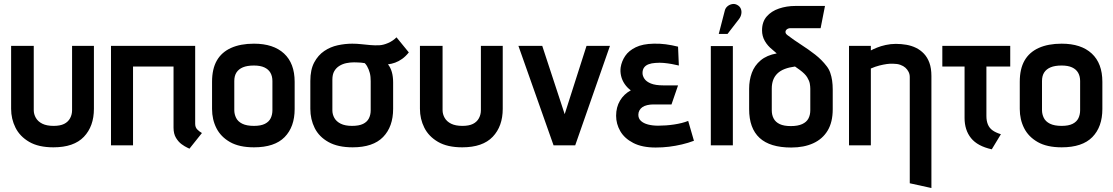

<svg xmlns="http://www.w3.org/2000/svg" viewBox="-20 -732 5604 967"><path d="M453 -184V-501H343V-177Q343 -155 333 -136.5Q323 -118 303 -108Q283 -98 250 -98Q215 -98 193 -109Q171 -120 160.5 -138.5Q150 -157 150 -177V-501H36V-184Q36 -133 58 -89Q80 -45 127 -17.5Q174 10 249 10Q352 10 402.5 -43Q453 -96 453 -184Z M963 -109V-501H539V0H650V-397H854V-89Q854 -58 866.5 -37.5Q879 -17 895 -5.5Q911 6 923 11.5Q935 17 934 17L997 -62Q983 -70 973 -80.5Q963 -91 963 -109Z M1464 -183V-320Q1464 -413 1410.5 -462.5Q1357 -512 1259 -512Q1191 -512 1143.5 -490.5Q1096 -469 1072 -427Q1048 -385 1048 -320V-183Q1048 -130 1070 -86.5Q1092 -43 1138.5 -16.5Q1185 10 1259 10Q1363 10 1413.5 -41.5Q1464 -93 1464 -183ZM1352 -324V-177Q1352 -155 1343.5 -137Q1335 -119 1314.5 -108.5Q1294 -98 1259 -98Q1222 -98 1200 -109Q1178 -120 1169 -138.5Q1160 -157 1160 -177V-324Q1160 -350 1171 -367Q1182 -384 1203.5 -393Q1225 -402 1259 -402Q1291 -402 1311.5 -392.5Q1332 -383 1342 -365.5Q1352 -348 1352 -324Z M2039 -468 1977 -544Q1959 -526 1935 -515.5Q1911 -505 1890 -504Q1868 -503 1845 -505Q1822 -507 1799.5 -509.5Q1777 -512 1754 -512Q1718 -512 1681 -504Q1644 -496 1613 -475Q1582 -454 1562.5 -417.5Q1543 -381 1543 -324V-184Q1543 -131 1565 -87Q1587 -43 1634.5 -16.5Q1682 10 1756 10Q1859 10 1909.5 -42Q1960 -94 1960 -184V-317Q1960 -346 1953.5 -369Q1947 -392 1934 -408Q1952 -410 1970 -416.5Q1988 -423 2005.5 -435.5Q2023 -448 2039 -468ZM1847 -323V-176Q1847 -154 1838 -136Q1829 -118 1808.5 -108Q1788 -98 1753 -98Q1718 -98 1696 -109Q1674 -120 1664 -138Q1654 -156 1654 -176V-331Q1654 -357 1663.5 -373.5Q1673 -390 1689 -400Q1705 -410 1724 -414Q1743 -418 1763 -418Q1772 -418 1781 -417.5Q1790 -417 1799 -416.5Q1808 -416 1817 -414Q1824 -407 1828.5 -399Q1833 -391 1836.5 -382.5Q1840 -374 1842.5 -364.5Q1845 -355 1846 -344.5Q1847 -334 1847 -323Z M2512 -184V-501H2402V-177Q2402 -155 2392 -136.5Q2382 -118 2362 -108Q2342 -98 2309 -98Q2274 -98 2252 -109Q2230 -120 2219.5 -138.5Q2209 -157 2209 -177V-501H2095V-184Q2095 -133 2117 -89Q2139 -45 2186 -17.5Q2233 10 2308 10Q2411 10 2461.5 -43Q2512 -96 2512 -184Z M2591 -501 2768 0H2877L3052 -501H2934L2824 -157L2711 -501Z M3399 -402 3395 -497Q3363 -505 3332.5 -509Q3302 -513 3272 -512Q3217 -511 3182 -494Q3147 -477 3129 -450.5Q3111 -424 3106 -393Q3103 -372 3108 -350Q3113 -328 3126 -309Q3139 -290 3157 -277Q3122 -258 3102.5 -225Q3083 -192 3083 -149Q3083 -108 3104 -71.5Q3125 -35 3169.5 -12Q3214 11 3282 11Q3317 11 3349.5 7Q3382 3 3414 -4.5Q3446 -12 3475 -23L3446 -123Q3431 -117 3413 -112.5Q3395 -108 3375 -105Q3355 -102 3334.5 -100.5Q3314 -99 3295 -99Q3266 -99 3243.5 -105Q3221 -111 3208 -123Q3195 -135 3195 -154Q3195 -166 3200.5 -176Q3206 -186 3215.5 -192.5Q3225 -199 3239.5 -202.5Q3254 -206 3271 -206H3362L3395 -302H3321Q3281 -302 3258 -311.5Q3235 -321 3225.5 -335.5Q3216 -350 3216 -364Q3216 -381 3224 -392Q3232 -403 3247 -408.5Q3262 -414 3280 -415Q3303 -417 3323.5 -415Q3344 -413 3363.5 -409.5Q3383 -406 3399 -402Z M3702 -636Q3711 -648 3713.5 -661.5Q3716 -675 3711.5 -687Q3707 -699 3695 -706Q3682 -714 3668 -711.5Q3654 -709 3643.5 -700Q3633 -691 3630 -677L3600 -561H3644ZM3560 0H3671V-500H3560Z M3959 -590H4113L4135 -702H3985Q3942 -702 3903.5 -689Q3865 -676 3841.5 -649Q3818 -622 3818 -579Q3818 -550 3832 -525.5Q3846 -501 3870 -482L3892 -463Q3842 -454 3811 -428Q3780 -402 3766.5 -365Q3753 -328 3753 -285V-182Q3753 -86 3805.5 -37.5Q3858 11 3965 11Q4029 11 4076 -10.5Q4123 -32 4148.5 -74.5Q4174 -117 4174 -182V-281Q4174 -305 4171 -326Q4168 -347 4161.5 -365.5Q4155 -384 4144 -398Q4119 -431 4085.5 -457Q4052 -483 4015.5 -506.5Q3979 -530 3946 -555Q3942 -558 3940 -560.5Q3938 -563 3937 -565.5Q3936 -568 3936 -571Q3936 -577 3940 -581.5Q3944 -586 3949.5 -588Q3955 -590 3959 -590ZM4061 -285V-176Q4061 -153 4051.5 -135Q4042 -117 4020 -107Q3998 -97 3963 -97Q3928 -97 3907 -107Q3886 -117 3876.5 -135Q3867 -153 3867 -176V-286Q3867 -310 3874 -329Q3881 -348 3895.5 -362Q3910 -376 3932 -384.5Q3954 -393 3984 -397L4008 -380Q4035 -360 4045.5 -342.5Q4056 -325 4058.5 -311Q4061 -297 4061 -285Z M4562 -344V191L4671 215V-349Q4671 -388 4661 -415.5Q4651 -443 4633.5 -461.5Q4616 -480 4593.5 -491Q4571 -502 4545 -506.5Q4519 -511 4492 -511Q4466 -511 4441 -505.5Q4416 -500 4396.5 -492Q4377 -484 4366 -478V-501H4256V0H4366V-387Q4389 -397 4409 -402Q4429 -407 4446.5 -409.5Q4464 -412 4479 -411Q4499 -411 4514.5 -405.5Q4530 -400 4540 -391Q4550 -382 4556 -370Q4562 -358 4562 -344Z M4948 -148V-397H5068V-501H4726V-397H4838V-137Q4838 -108 4846 -82.5Q4854 -57 4870.5 -36.5Q4887 -16 4913 -2Q4939 12 4975 20L5021 -56Q4995 -64 4979 -75.5Q4963 -87 4955.5 -105Q4948 -123 4948 -148Z M5532 -183V-320Q5532 -413 5478.5 -462.5Q5425 -512 5327 -512Q5259 -512 5211.5 -490.5Q5164 -469 5140 -427Q5116 -385 5116 -320V-183Q5116 -130 5138 -86.5Q5160 -43 5206.5 -16.5Q5253 10 5327 10Q5431 10 5481.5 -41.5Q5532 -93 5532 -183ZM5420 -324V-177Q5420 -155 5411.5 -137Q5403 -119 5382.5 -108.5Q5362 -98 5327 -98Q5290 -98 5268 -109Q5246 -120 5237 -138.5Q5228 -157 5228 -177V-324Q5228 -350 5239 -367Q5250 -384 5271.5 -393Q5293 -402 5327 -402Q5359 -402 5379.5 -392.5Q5400 -383 5410 -365.5Q5420 -348 5420 -324Z"/></svg>

Font: Advent Pro Expanded
Style: Bold
Weight: 700
Width: 7
Designer: VivaRado, Andreas Kalpakidis
Foundry: VivaRado, Andreas Kalpakidis
Version: Version 3.000